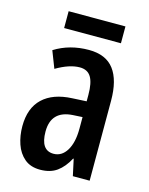

<svg xmlns="http://www.w3.org/2000/svg" viewBox="-108 -761 654 840"><g transform="rotate(15 219.0 -341.0)"><path d="M227.5 -551.8Q304.7 -551.8 341.3 -503.4Q377.9 -455.1 377.9 -361.8V0H301.8L285.6 -74.7H283.2Q261.2 -33.2 231.2 -11.7Q201.2 9.8 155.3 9.8Q111.8 9.8 84.5 -13.4Q57.1 -36.6 44.4 -74Q31.7 -111.3 31.7 -154.3Q31.7 -236.8 78.4 -280.8Q125 -324.7 210.9 -328.6L275.4 -332V-361.3Q275.4 -416 259.5 -441.9Q243.7 -467.8 208.5 -467.8Q162.1 -467.8 102.1 -432.6L72.3 -509.3Q140.1 -551.8 227.5 -551.8ZM275.9 -260.7 232.9 -258.3Q135.7 -252.4 135.7 -158.2Q135.7 -72.8 194.3 -72.8Q231.4 -72.8 253.7 -109.1Q275.9 -145.5 275.9 -208.5ZM354.5 -692.4V-616.2H97.2V-692.4Z"/></g></svg>

Font: Open Sans Condensed SemiBold
Style: Regular
Weight: 600
Width: 3
Designer: Monotype Design Team
Foundry: Monotype Imaging Inc.
Version: Version 3.000; ttfautohint (v1.8.4)